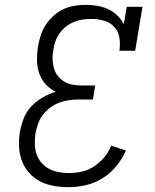

<svg xmlns="http://www.w3.org/2000/svg" viewBox="-20 -763 640 791"><path d="M264 8Q233 8 202.5 3Q172 -2 146 -15.5Q120 -29 100.5 -50.5Q81 -72 70.5 -99.5Q60 -127 58.5 -158Q57 -189 62 -220Q67 -247 77.5 -274.5Q88 -302 108.5 -324Q129 -346 155 -361Q181 -376 209 -385Q185 -397 167.5 -416.5Q150 -436 141.5 -461Q133 -486 132.5 -514Q132 -542 136 -569Q140 -592 147 -615Q154 -638 167.5 -659Q181 -680 199.5 -697Q218 -714 240 -724.5Q262 -735 285.5 -739Q309 -743 332 -743Q357 -743 381 -739Q405 -735 426 -725Q447 -715 463.5 -699Q480 -683 490 -663L502 -735H567L537 -554H472Q476 -581 472 -607Q468 -633 451.5 -651.5Q435 -670 409.5 -677.5Q384 -685 357 -685Q340 -685 321.5 -682.5Q303 -680 285.5 -673Q268 -666 252.5 -654Q237 -642 226 -626.5Q215 -611 208.5 -593.5Q202 -576 200 -558Q196 -539 196.5 -520.5Q197 -502 201.5 -484.5Q206 -467 216.5 -452.5Q227 -438 242 -428.5Q257 -419 275 -415Q293 -411 312 -411H372L363 -353H302Q282 -353 262 -350Q242 -347 222.5 -339.5Q203 -332 186 -319Q169 -306 156 -289Q143 -272 136.5 -252Q130 -232 126 -213Q123 -191 123.5 -169Q124 -147 130.5 -128Q137 -109 150.5 -93Q164 -77 182 -67.5Q200 -58 221 -54Q242 -50 264 -50Q290 -50 317 -56Q344 -62 367.5 -77.5Q391 -93 409.5 -115Q428 -137 438 -163L499 -143Q484 -109 459.5 -79Q435 -49 403 -29Q371 -9 335 -0.5Q299 8 264 8Z"/></svg>

Font: Iosevka Curly Slab LtEx
Style: Italic
Weight: 300
Width: 7
Italic angle: -9°
Monospace: yes
Designer: Belleve Invis
Foundry: Belleve Invis
Version: Version 11.1.0; ttfautohint (v1.8.3)